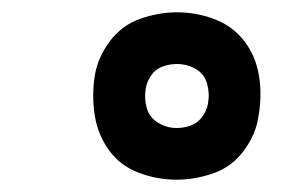

<svg xmlns="http://www.w3.org/2000/svg" viewBox="-20 -806 472 312"><path d="M267 -514Q297 -514 327 -524.5Q357 -535 376.5 -561.5Q396 -588 400 -617Q406 -650 401 -682Q396 -714 377.5 -738.5Q359 -763 329.5 -774.5Q300 -786 267 -786Q238 -786 208 -775.5Q178 -765 158.5 -739Q139 -713 134 -683Q129 -650 134 -618.5Q139 -587 157 -562Q175 -537 205 -525.5Q235 -514 267 -514ZM267 -598Q251 -598 237 -606.5Q223 -615 218.5 -630.5Q214 -646 217 -663Q219 -674 226 -684Q233 -694 244.5 -698Q256 -702 267 -702Q284 -702 298 -694Q312 -686 316.5 -670Q321 -654 318 -638Q316 -626 308.5 -616Q301 -606 290 -602Q279 -598 267 -598Z"/></svg>

Font: Iosevka Sparkle Oblique
Style: Regular
Weight: 400
Italic angle: -9°
Designer: Belleve Invis
Foundry: Belleve Invis
Version: Version 4.5.0; ttfautohint (v1.8.3)